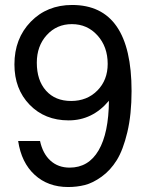

<svg xmlns="http://www.w3.org/2000/svg" viewBox="-20 -729 596 772"><path d="M509 -363Q509 -269 492 -197.5Q475 -126 449.5 -85Q424 -44 388.5 -18.5Q353 7 321 15Q289 23 254 23Q173 23 119.5 -26Q66 -75 53 -162H141Q152 -111 183 -83Q214 -55 260 -55Q336 -55 376.5 -124.5Q417 -194 418 -324Q352 -245 256 -245Q160 -245 99 -308Q38 -371 38 -470Q38 -574 103.5 -641.5Q169 -709 270 -709Q509 -709 509 -363ZM269 -632Q208 -632 168 -588Q128 -544 128 -477Q128 -406 165 -364.5Q202 -323 266 -323Q330 -323 371.5 -365Q413 -407 413 -472Q413 -541 372 -586.5Q331 -632 269 -632Z"/></svg>

Font: ColatingCofangSans
Style: Regular
Weight: 400
Foundry: GNU
Version: Version 412.227;June 27, 2022;FontCreator 11.0.0.2412 32-bit